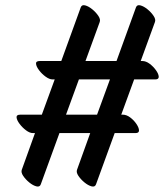

<svg xmlns="http://www.w3.org/2000/svg" viewBox="-20 -673 624 730"><path d="M495 -167H416L345 28Q341 39 328 35.5Q315 32 301 20.5Q287 9 278 -4.5Q269 -18 273 -28L323 -167H206L135 28Q131 39 118 35.5Q105 32 91 20.5Q77 9 68 -4.5Q59 -18 63 -28L113 -167H105Q93 -167 79 -177.5Q65 -188 54.5 -202Q44 -216 43 -226.5Q42 -237 57 -237H139L188 -371H180Q168 -371 153.5 -381.5Q139 -392 128.5 -406Q118 -420 117 -430.5Q116 -441 131 -441H213L287 -645Q291 -656 304 -652.5Q317 -649 331 -637.5Q345 -626 354 -612.5Q363 -599 359 -589L305 -441H423L497 -645Q501 -656 514 -652.5Q527 -649 541 -637.5Q555 -626 564 -612.5Q573 -599 569 -589L515 -441H521Q535 -441 549 -430.5Q563 -420 573 -406Q583 -392 583.5 -381.5Q584 -371 570 -371H490L441 -237H447Q461 -237 475 -226.5Q489 -216 498.5 -202Q508 -188 508.5 -177.5Q509 -167 495 -167ZM231 -237H349L398 -371H280Z"/></svg>

Font: Story Script
Style: Regular
Weight: 400
Designer: Lana Roulhac, Ben Buysse
Version: Version 1.000; ttfautohint (v1.8.4.7-5d5b)